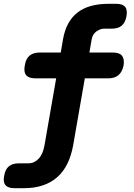

<svg xmlns="http://www.w3.org/2000/svg" viewBox="-83 -750 703 1005"><path d="M508 -475Q542 -475 555.5 -458.5Q569 -442 564 -408Q557 -374 537.5 -357Q518 -340 484 -340H361L300 10Q290 66 269 108Q248 150 216 178Q184 206 140.5 220.5Q97 235 43 235H-8Q-41 235 -54.5 219Q-68 203 -61 170Q-56 137 -37 121Q-18 105 15 105H66Q96 105 119 81Q142 57 150 10L211 -340H101Q67 -340 53.5 -357Q40 -374 47 -408Q52 -442 71.5 -458.5Q91 -475 125 -475H235L247 -545Q263 -637 321.5 -683.5Q380 -730 485 -730H526Q559 -730 572 -714Q585 -698 579 -665Q573 -632 554.5 -616Q536 -600 503 -600H462Q443 -600 422.5 -586Q402 -572 397 -545L385 -475Z"/></svg>

Font: Maple Mono NL ExtraBold
Style: Italic
Weight: 800
Italic angle: -10°
Monospace: yes
Designer: subframe7536
Version: Version 7.000